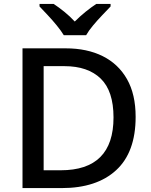

<svg xmlns="http://www.w3.org/2000/svg" viewBox="-20 -961 773 981"><path d="M673 -364Q673 -183 573.5 -91.5Q474 0 295 0H95V-714H316Q425 -714 505 -674Q585 -634 629 -556.5Q673 -479 673 -364ZM560 -361Q560 -496 494.5 -559.5Q429 -623 309 -623H203V-91H290Q560 -91 560 -361ZM306 -781Q292 -804 270 -831Q248 -858 224 -883.5Q200 -909 182 -928V-941H254Q280 -924 308.5 -901Q337 -878 362 -851Q389 -878 417.5 -901Q446 -924 472 -941H545V-928Q527 -909 502.5 -883.5Q478 -858 455.5 -831Q433 -804 420 -781Z"/></svg>

Font: Noto Sans Myanmar Medium
Style: Regular
Weight: 500
Designer: Monotype Design Team
Foundry: Monotype Imaging Inc.
Version: Version 2.107; ttfautohint (v1.8.4.7-5d5b)